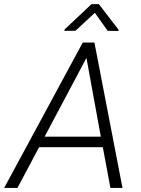

<svg xmlns="http://www.w3.org/2000/svg" viewBox="-59 -919 689 939"><path d="M443.8 -199.2H132.3L26.4 0H-38.6L345.7 -710.9H402.8L540 0H481ZM159.2 -250.5H434.1L363.8 -635.7ZM521 -773.4 520.5 -767.6 467.8 -768.1 404.8 -856.4 310.1 -768.6 256.3 -768.1 256.8 -774.9 388.7 -898.9H424.3Z"/></svg>

Font: RobotoInd Light
Style: Italic
Weight: 300
Italic angle: -12°
Designer: Google
Version: Version 2.001151; 2014